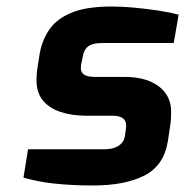

<svg xmlns="http://www.w3.org/2000/svg" viewBox="-20 -563 568 589"><path d="M266 6Q233 6 203 4.5Q173 3 145 0Q117 -3 93.5 -8Q70 -13 52 -18L66 -105H300Q326 -105 342.5 -115Q359 -125 363 -144L366 -166Q367 -171 367 -173.5Q367 -176 367 -178Q367 -208 325 -208H245Q201 -208 166 -219.5Q131 -231 111.5 -255Q92 -279 92 -317Q92 -327 93 -338.5Q94 -350 96 -362L102 -400Q110 -442 132.5 -474Q155 -506 200.5 -524.5Q246 -543 323 -543Q355 -543 392.5 -539.5Q430 -536 466 -530.5Q502 -525 528 -518L513 -431H294Q265 -431 251.5 -421.5Q238 -412 234 -390L231 -375Q229 -368 228.5 -363Q228 -358 228 -354Q228 -341 238 -334Q248 -327 274 -327H364Q428 -327 466.5 -298.5Q505 -270 505 -220Q505 -210 504.5 -199Q504 -188 502 -177L495 -130Q483 -55 423 -24.5Q363 6 266 6Z"/></svg>

Font: Exo Thin
Style: Bold Italic
Weight: 700
Italic angle: -9°
Version: Version 2.000